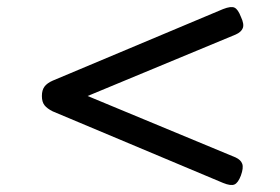

<svg xmlns="http://www.w3.org/2000/svg" viewBox="-20 -724 803 550"><path d="M619 -200 131 -405Q115 -413 107.5 -422.5Q100 -432 100 -449Q100 -466 107.5 -476Q115 -486 131 -493L619 -698Q642 -707 652 -702Q662 -697 670 -676Q680 -655 675.5 -643.5Q671 -632 655 -625L231 -449L655 -273Q670 -266 674 -254.5Q678 -243 670 -221Q662 -200 651.5 -195.5Q641 -191 619 -200Z"/></svg>

Font: Playwrite CL
Style: Regular
Weight: 400
Designer: Veronika Burian, José Scaglione
Foundry: TypeTogether
Version: Version 1.002